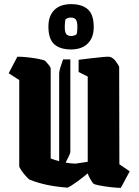

<svg xmlns="http://www.w3.org/2000/svg" viewBox="-20 -896 672 928"><path d="M73 -509 22 -542 64 -622Q85 -622 114 -619Q143 -616 167.5 -611Q192 -606 198 -602Q204 -596 213 -585.5Q222 -575 225 -567V-130Q245 -122 266 -117V-542Q266 -551 271.5 -569Q277 -587 285 -609H320V-162Q320 -156 313 -141.5Q306 -127 297 -110Q320 -106 344 -105L404 -114V-526L360 -548V-607Q385 -610 417.5 -614Q450 -618 477 -620.5Q504 -623 512 -621Q528 -616 540.5 -598.5Q553 -581 556 -573L557 -102L607 -68L564 12Q543 12 514 8.5Q485 5 461 0.5Q437 -4 431 -9Q426 -14 416.5 -30.5Q407 -47 404 -58Q385 -42 363.5 -26Q342 -10 325.5 0.5Q309 11 305 11Q245 6 202.5 -3.5Q160 -13 125 -27Q119 -29 106.5 -43Q94 -57 83.5 -72Q73 -87 73 -93ZM323 -657Q271 -657 242.5 -682Q214 -707 214 -768Q214 -819 242.5 -847.5Q271 -876 324 -876Q376 -876 404.5 -851Q433 -826 433 -765Q433 -714 404 -685.5Q375 -657 323 -657ZM323 -722Q338 -722 350 -730Q354 -742 354 -766Q354 -792 346.5 -801.5Q339 -811 324 -811Q314 -811 308.5 -809Q303 -807 297 -803Q295 -796 294 -786.5Q293 -777 293 -767Q293 -740 300.5 -731Q308 -722 323 -722Z"/></svg>

Font: Grenze Gotisch ExtraBold
Style: Regular
Weight: 800
Designer: Renata Polastri
Foundry: Omnibus-Type
Version: Version 1.001